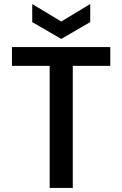

<svg xmlns="http://www.w3.org/2000/svg" viewBox="-20 -927 604 947"><path d="M524 -695V-602H339V0H225V-602H39V-695ZM425 -818 282 -735 139 -818V-907L282 -821L425 -907Z"/></svg>

Font: Poppins Cyr Med
Style: Regular
Weight: 500
Designer: Ninad Kale (Devanagari), Jonny Pinhorn (Latin)
Foundry: Indian Type Foundry
Version: 4.004